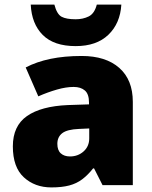

<svg xmlns="http://www.w3.org/2000/svg" viewBox="-20 -807 663 837"><path d="M336 -563Q441 -563 500 -511Q559 -459 559 -363V0H427L390 -73H386Q363 -44 338.5 -25.5Q314 -7 282 1.5Q250 10 204 10Q132 10 84 -34Q36 -78 36 -169Q36 -258 97.5 -301Q159 -344 276 -349L368 -352V-360Q368 -397 350 -412.5Q332 -428 301 -428Q268 -428 228 -416.5Q188 -405 147 -387L92 -513Q140 -538 200.5 -550.5Q261 -563 336 -563ZM325 -245Q273 -243 251.5 -226.5Q230 -210 230 -180Q230 -152 245 -138.5Q260 -125 285 -125Q320 -125 344.5 -147Q369 -169 369 -204V-247ZM509 -787Q504 -705 452.5 -655.5Q401 -606 310 -606Q215 -606 166.5 -654.5Q118 -703 114 -787H217Q228 -745 248.5 -734Q269 -723 310 -723Q342 -723 367 -735.5Q392 -748 402 -787Z"/></svg>

Font: Noto Sans Myanmar Black
Style: Regular
Weight: 900
Designer: Monotype Design Team
Foundry: Monotype Imaging Inc.
Version: Version 2.107; ttfautohint (v1.8.4.7-5d5b)